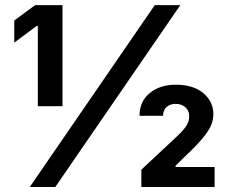

<svg xmlns="http://www.w3.org/2000/svg" viewBox="-20 -748 915 768"><path d="M230 -727.5V-323.2H131.3V-644.5H127L37.1 -577.6V-666L120.6 -727.5ZM99.1 0 599.1 -727.5H701.2L201.2 0ZM545.4 0V-69.3L688.5 -203.1Q713.9 -227.1 725.3 -244.6Q736.8 -262.2 736.8 -282.7Q736.8 -306.2 720.9 -319.3Q705.1 -332.5 683.1 -332.5Q660.6 -332.5 646.5 -320.1Q632.3 -307.6 632.3 -284.7H538.1Q538.1 -342.3 578.9 -375.7Q619.6 -409.2 683.6 -409.2Q752.9 -409.2 793.2 -375.5Q833.5 -341.8 833.5 -290.5Q833.5 -271 825.2 -249Q816.9 -227.1 791.5 -196.3Q766.1 -165.5 715.8 -118.2L682.1 -84.5V-80.1H838.4V0Z"/></svg>

Font: Inter 16pt
Style: Bold
Weight: 700
Version: Version 4.001;git-66647c0bb